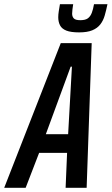

<svg xmlns="http://www.w3.org/2000/svg" viewBox="-60 -893 531 913"><path d="M-40 0 229 -688H376L352 0H252L259 -166H126L62 0ZM158 -255H264L282 -576H276ZM316 -739Q277 -739 255.5 -747.5Q234 -756 225.5 -772.5Q217 -789 217 -811Q217 -824 219.5 -840Q222 -856 225 -873H288Q286 -860 284.5 -848.5Q283 -837 283 -828Q283 -814 291 -805.5Q299 -797 322 -797Q346 -797 358 -806Q370 -815 376.5 -832Q383 -849 387 -873H451Q445 -844 438 -819.5Q431 -795 417 -777Q403 -759 379 -749Q355 -739 316 -739Z"/></svg>

Font: Saira ExtraCondensed SemiBold
Style: Italic
Weight: 600
Width: 2
Italic angle: -12°
Designer: Hector Gatti with collaboration of the Omnibus-Type team
Foundry: Omnibus-Type
Version: Version 1.101